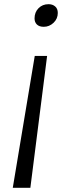

<svg xmlns="http://www.w3.org/2000/svg" viewBox="-20 -685 343 917"><path d="M41 212 146 -418H205L125 212ZM189 -557Q167.5 -557 156.2 -568Q145 -579 145 -597Q145 -626.5 164 -645.8Q183 -665 212 -665Q231 -665 243.5 -654.2Q256 -643.5 256 -623Q256 -595.5 235.8 -576.2Q215.5 -557 189 -557Z"/></svg>

Font: Koeln Type Sans Light
Style: Italic
Weight: 300
Italic angle: -7.5°
Designer: Eben Sorkin
Foundry: Eben Sorkin
Version: Version 2.001